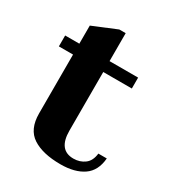

<svg xmlns="http://www.w3.org/2000/svg" viewBox="-152 -703 745 809"><g transform="rotate(30 221.0 -298.0)"><path d="M419 -109Q414 -47 372.5 -18.5Q331 10 262 10Q175 10 126 -22Q77 -54 77 -131V-417H8V-470H77V-558L193 -606H224V-470H363V-417H224V-132Q224 -38 297 -38Q328 -38 351 -55Q374 -72 378 -109Z"/></g></svg>

Font: Taviraj DemiBold
Style: Regular
Weight: 600
Designer: Katatrad Team
Foundry: CadsonDemak
Version: Version 1.030